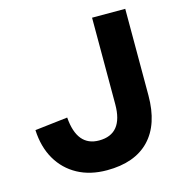

<svg xmlns="http://www.w3.org/2000/svg" viewBox="-108 -814 885 928"><g transform="rotate(-15 335.0 -349.5)"><path d="M601 -715V-282Q601 -137 527.5 -60.5Q454 16 315 16Q231 16 168.5 -18Q106 -52 70 -114Q34 -176 30 -261L194 -280Q205 -133 315 -133Q435 -133 435 -282V-715Z"/></g></svg>

Font: Wix Madefor Text ExtraBold
Style: Regular
Weight: 800
Designer: Dalton Maag Ltd
Foundry: Dalton Maag Ltd
Version: Version 3.100